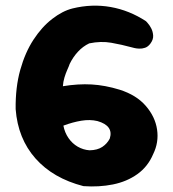

<svg xmlns="http://www.w3.org/2000/svg" viewBox="-20 -673 620 687"><path d="M278.5 -7Q169.8 -35 106.9 -106.1Q44 -177.2 36 -282.5Q35 -360.5 52.5 -423Q70 -485.5 99.9 -531.1Q129.8 -576.8 166.6 -605.2Q203.5 -633.8 239.5 -642.8Q309 -659.8 376 -647.9Q443 -636 502.5 -597Q502.5 -597 508.6 -590.2Q514.8 -583.5 520.9 -572Q527 -560.5 528 -546Q529 -531.5 518 -516.8Q509.8 -505.8 499.1 -502.1Q488.5 -498.5 477.8 -499Q467 -499.5 460 -501.4Q453 -503.2 453 -503.2Q415.2 -513.5 378.1 -520Q341 -526.5 299.2 -517.8Q276.5 -507 258.9 -487.9Q241.2 -468.8 229.2 -444Q226.8 -436.5 221 -423.8Q215.2 -411 210.6 -395.6Q206 -380.2 205 -364.5Q259.5 -373.5 307.9 -370.8Q356.2 -368 408.2 -352Q468 -333 501.6 -294.2Q535.2 -255.5 542 -209.6Q548.8 -163.8 528.2 -121.8Q509.2 -76.8 471.5 -49.9Q433.8 -23 384 -13Q334.2 -3 278.5 -7ZM300.5 -135.2Q328.8 -135.8 346.1 -147.4Q363.5 -159 372.8 -177.2Q387.2 -223 328.8 -239.8Q302 -246.2 271.1 -241.1Q240.2 -236 206.8 -223.5Q211.5 -198.8 225 -179.1Q238.5 -159.5 258.2 -148.1Q278 -136.8 300.5 -135.2Z"/></svg>

Font: Sour Gummy Black
Style: Regular
Weight: 900
Version: Version 1.000